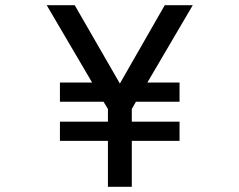

<svg xmlns="http://www.w3.org/2000/svg" viewBox="-20 -720 923 740"><path d="M396 0V-177H211V-251H396V-300L379 -328H211V-402H335L160 -700H268L442 -398L615 -700H723L548 -402H672V-328H504L488 -300V-251H672V-177H488V0Z"/></svg>

Font: Zen Kaku Gothic New Medium
Style: Regular
Weight: 500
Designer: Yoshimichi Ohira
Foundry: Positype
Version: Version 1.002